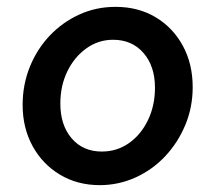

<svg xmlns="http://www.w3.org/2000/svg" viewBox="-20 -530 628 560"><path d="M271 10Q206 10 155 -20.5Q104 -51 75 -104Q46 -157 46 -224Q46 -283 67 -335Q88 -387 125 -426Q162 -465 211 -487.5Q260 -510 317 -510Q383 -510 433.5 -480Q484 -450 513 -397Q542 -344 542 -276Q542 -217 520.5 -165.5Q499 -114 462 -74.5Q425 -35 375.5 -12.5Q326 10 271 10ZM277 -88Q321 -88 356 -112.5Q391 -137 411.5 -179.5Q432 -222 432 -274Q432 -337 398.5 -375.5Q365 -414 310 -414Q267 -414 232 -389Q197 -364 176.5 -322Q156 -280 156 -228Q156 -165 189 -126.5Q222 -88 277 -88Z"/></svg>

Font: Red Hat Text SemiBold
Style: Italic
Weight: 600
Italic angle: -12°
Designer: Pentagram, MCKL
Foundry: Pentagram, MCKL
Version: Version 1.023